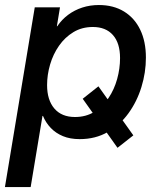

<svg xmlns="http://www.w3.org/2000/svg" viewBox="-35 -552 643 776"><path d="M362.8 -203.1 503.9 -4.9 439.9 45.4 299.3 -152.8ZM-15.1 204.1 105.5 -522.5H207.5L194.8 -445.8H196.3Q214.8 -473.1 240.5 -492.2Q266.1 -511.2 297.6 -521.5Q329.1 -531.7 364.7 -531.7Q423.3 -531.7 466.1 -505.6Q508.8 -479.5 531.7 -431.9Q554.7 -384.3 554.7 -319.3Q554.7 -258.8 536.6 -200.2Q518.6 -141.6 484.1 -94Q449.7 -46.4 400.1 -18.1Q350.6 10.3 287.1 10.3Q248.5 10.3 219.5 -1.7Q190.4 -13.7 170.2 -34.9Q149.9 -56.2 138.7 -83.5H136.7L88.9 204.1ZM268.1 -79.1Q312.5 -79.1 346.4 -100.1Q380.4 -121.1 403.6 -155.8Q426.8 -190.4 438.5 -232.7Q450.2 -274.9 450.2 -317.4Q450.2 -377.9 421.4 -410.4Q392.6 -442.9 340.3 -442.9Q295.9 -442.9 261.7 -422.1Q227.5 -401.4 203.6 -367.2Q179.7 -333 167.5 -291.3Q155.3 -249.5 155.3 -208Q155.3 -147.9 184.6 -113.5Q213.9 -79.1 268.1 -79.1Z"/></svg>

Font: Inter 28pt Medium
Style: Italic
Weight: 500
Italic angle: -9.3988°
Designer: Rasmus Andersson
Foundry: rsms
Version: Version 4.001;git-66647c0bb